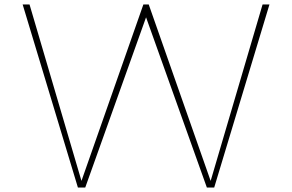

<svg xmlns="http://www.w3.org/2000/svg" viewBox="-20 -845 1316 865"><path d="M331 0 82 -825H113L347 -30L626 -825H650L929 -30L1163 -825H1194L945 0H912L638 -767L364 0Z"/></svg>

Font: Spartan Thin Thin
Style: Regular
Weight: 250
Version: Version 1.004